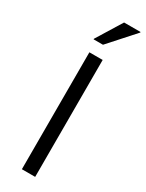

<svg xmlns="http://www.w3.org/2000/svg" viewBox="-232 -925 731 960"><g transform="rotate(30 133.5 -445.5)"><path d="M95 0V-675H171.7V0ZM80.8 -741.7V-745L170.8 -890.8H265.8V-887.5L135 -741.7Z"/></g></svg>

Font: Funnel Sans Light
Style: Regular
Weight: 300
Designer: NORD ID, Kristian Moeller
Foundry: Dicotype
Version: Version 1.000